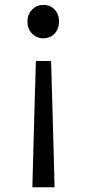

<svg xmlns="http://www.w3.org/2000/svg" viewBox="-20 -577 362 802"><path d="M115.2 205.1Q117.2 127 119.6 38.6Q122.1 -49.8 125 -155.8Q127.9 -261.7 129.9 -322.3H193.4Q195.3 -261.7 198.2 -155.8Q201.2 -49.8 203.6 38.6Q206.1 127 208 205.1ZM161.1 -417Q133.8 -417 114.3 -436.5Q94.7 -456.1 94.7 -487.3Q94.7 -517.6 114.3 -537.1Q133.8 -556.6 161.1 -556.6Q189.5 -556.6 208 -537.1Q226.6 -517.6 226.6 -487.3Q226.6 -456.1 208 -436.5Q189.5 -417 161.1 -417Z"/></svg>

Font: GenYoGothic TW TTF Regular
Style: Regular
Weight: 400
Version: Version 1.300